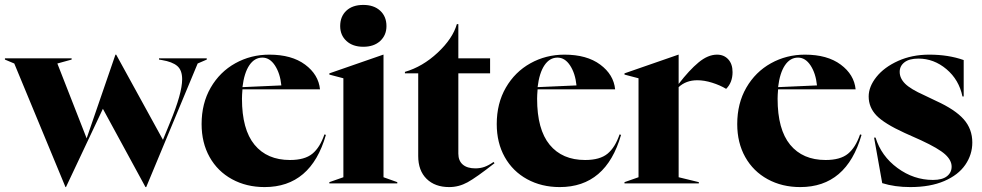

<svg xmlns="http://www.w3.org/2000/svg" viewBox="-43 -745 3988 780"><path d="M15 -487 -23 -503V-508H248V-503L190 -487L309 -183L426 -523H429L619 -177L648 -248Q697 -366 697 -423Q697 -460 677 -477Q657 -494 615 -501L603 -503V-508H797V-503L760 -487L551 15H548L375 -303L225 15H223Z M776 -241Q776 -325 813 -389Q850 -453 913 -488Q976 -523 1051 -523Q1142 -523 1196.5 -482.5Q1251 -442 1257 -382H942Q940 -358 940 -344Q940 -219 991 -157Q1042 -95 1135 -95Q1195 -95 1226 -120.5Q1257 -146 1275 -199L1281 -197Q1220 15 1032 15Q958 15 899.5 -17Q841 -49 808.5 -107Q776 -165 776 -241ZM1100 -398Q1095 -447 1074 -479Q1053 -511 1023 -511Q991 -511 970 -480Q949 -449 942 -391Z M1295 -5 1352 -25V-427L1295 -442V-447L1514 -523H1515V-25L1571 -5V0H1295ZM1339 -639Q1339 -678 1364 -701.5Q1389 -725 1433 -725Q1476 -725 1501.5 -701.5Q1527 -678 1527 -639Q1527 -602 1501.5 -578.5Q1476 -555 1433 -555Q1390 -555 1364.5 -578.5Q1339 -602 1339 -639Z M1656 -111V-447H1602V-453Q1674 -474 1735 -531Q1796 -588 1813 -647H1819V-508H1948V-447H1819V-121Q1819 -92 1837 -76.5Q1855 -61 1888 -61Q1908 -61 1925 -67Q1942 -73 1962 -87L1966 -82Q1892 -24 1856.5 -4.5Q1821 15 1782 15Q1724 15 1690 -18.5Q1656 -52 1656 -111Z M1975 -241Q1975 -325 2012 -389Q2049 -453 2112 -488Q2175 -523 2250 -523Q2341 -523 2395.5 -482.5Q2450 -442 2456 -382H2141Q2139 -358 2139 -344Q2139 -219 2190 -157Q2241 -95 2334 -95Q2394 -95 2425 -120.5Q2456 -146 2474 -199L2480 -197Q2419 15 2231 15Q2157 15 2098.5 -17Q2040 -49 2007.5 -107Q1975 -165 1975 -241ZM2299 -398Q2294 -447 2273 -479Q2252 -511 2222 -511Q2190 -511 2169 -480Q2148 -449 2141 -391Z M2494 -5 2551 -25V-427L2494 -442V-447L2713 -523H2714V-404Q2757 -460 2795 -491.5Q2833 -523 2870 -523Q2898 -523 2915.5 -504Q2933 -485 2933 -452Q2933 -410 2907 -384Q2882 -399 2850 -409Q2818 -419 2790 -419Q2744 -419 2714 -391V-25L2796 -5V0H2494Z M2952 -241Q2952 -325 2989 -389Q3026 -453 3089 -488Q3152 -523 3227 -523Q3318 -523 3372.5 -482.5Q3427 -442 3433 -382H3118Q3116 -358 3116 -344Q3116 -219 3167 -157Q3218 -95 3311 -95Q3371 -95 3402 -120.5Q3433 -146 3451 -199L3457 -197Q3396 15 3208 15Q3134 15 3075.5 -17Q3017 -49 2984.5 -107Q2952 -165 2952 -241ZM3276 -398Q3271 -447 3250 -479Q3229 -511 3199 -511Q3167 -511 3146 -480Q3125 -449 3118 -391Z M3541 -1 3508 -186H3514Q3537 -111 3603 -62.5Q3669 -14 3747 -14Q3785 -14 3804 -29Q3823 -44 3823 -68Q3823 -94 3796.5 -118Q3770 -142 3699 -175L3632 -205Q3549 -243 3517.5 -276Q3486 -309 3486 -353Q3486 -393 3517.5 -432.5Q3549 -472 3605.5 -497.5Q3662 -523 3732 -523Q3810 -523 3872 -501V-353H3867Q3853 -421 3802 -464Q3751 -507 3688 -507Q3651 -507 3631.5 -492Q3612 -477 3612 -453Q3612 -427 3634 -405Q3656 -383 3712 -358L3760 -335Q3837 -300 3872 -260.5Q3907 -221 3907 -166Q3907 -117 3878.5 -75.5Q3850 -34 3793 -9.5Q3736 15 3655 15Q3592 15 3541 -1Z"/></svg>

Font: Nyght Serif Bold
Style: Regular
Weight: 700
Designer: Maksym Kobuzan
Version: Version 0.410